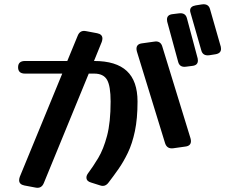

<svg xmlns="http://www.w3.org/2000/svg" viewBox="-20 -851 1071 913"><path d="M189 18Q178 47 149 41L96 31Q71 26 71 6Q71 -1 74 -10L276 -501H99Q66 -501 66 -531Q66 -561 99 -561H300L349 -680Q360 -709 389 -703L442 -693Q467 -688 467 -668Q467 -661 464 -652L427 -561H428Q532 -561 583 -513.5Q634 -466 634 -368Q634 -287 621.5 -227.5Q609 -168 588 -124.5Q567 -81 543.5 -47.5Q520 -14 497 16Q485 33 469 33Q462 33 454 30L413 17Q391 11 391 -7Q391 -16 398 -26Q422 -58 447 -99.5Q472 -141 489 -205Q506 -269 506 -368Q506 -442 489 -471.5Q472 -501 428 -501H402ZM886 -193Q888 -185 888 -180Q888 -157 861 -154L804 -146Q774 -142 765 -170L631 -606Q629 -614 629 -619Q629 -642 656 -645L713 -653Q715 -653 717.5 -653.5Q720 -654 721 -654Q745 -654 752 -629ZM1030 -628.4Q1031 -624.8 1031 -618.4Q1031 -597.5 1005 -593L976 -588.4Q944 -583.9 937 -612.1L886 -790.1Q885 -792.8 884.5 -795.6Q884 -798.3 884 -801Q884 -821 911 -825.5L940 -830.1Q972 -834.6 979 -806.5ZM920 -573Q921 -569.4 921 -563Q921 -540.3 894 -537.6L865 -533.9Q834 -529.4 827 -557.5L775 -748.3Q774 -752 774 -758.3Q774 -781 801 -783.8L830 -787.4Q862 -791.9 869 -763.8Z"/></svg>

Font: Yusei Magic
Style: Regular
Weight: 400
Designer: Tanukizamurai
Foundry: Yusei Magic Project
Version: Version 1.200